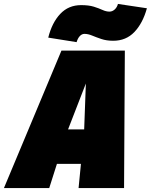

<svg xmlns="http://www.w3.org/2000/svg" viewBox="-60 -955 766 975"><path d="M75 -123 113 -298H556L518 -123ZM252 -698H574L570 0H339L367 -286L376 -531L281 -286L190 0H-40ZM329 -741 185 -764Q204 -840 246 -884.5Q288 -929 352 -929Q391 -929 416.5 -921Q442 -913 460.5 -904.5Q479 -896 496 -896Q510 -896 522 -906.5Q534 -917 539 -935L686 -913Q665 -837 622.5 -792.5Q580 -748 515 -748Q481 -748 454.5 -757Q428 -766 407.5 -774.5Q387 -783 369 -783Q356 -783 345.5 -772Q335 -761 329 -741Z"/></svg>

Font: Azeret Mono Thin Black
Style: Italic
Weight: 900
Italic angle: -12°
Version: Version 1.002